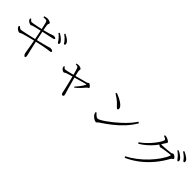

<svg xmlns="http://www.w3.org/2000/svg" viewBox="255 -2103 3470 3470"><g transform="rotate(45 1990.0 -368.5)"><path d="M836 -554Q825 -555 816 -571.5Q807 -588 793 -607Q777 -627 755.5 -649.5Q734 -672 704 -694L720 -712Q756 -693 781 -674Q806 -655 822 -638Q841 -619 849.5 -604.5Q858 -590 857 -575Q856 -564 850.5 -558.5Q845 -553 836 -554ZM580 42Q573 42 564.5 35Q556 28 549.5 18Q543 8 540 -2Q538 -10 534 -32Q530 -54 525.5 -83Q521 -112 516 -140Q512 -168 504.5 -208Q497 -248 488.5 -293Q480 -338 471.5 -381Q463 -424 456 -459Q449 -494 444 -513Q437 -545 429 -582Q421 -619 413 -649Q405 -679 398 -690Q393 -699 377 -701.5Q361 -704 343.5 -703.5Q326 -703 313 -703L310 -726Q327 -731 348.5 -735.5Q370 -740 380 -740Q397 -740 413 -736.5Q429 -733 442 -727Q455 -721 462.5 -714Q470 -707 470 -700Q470 -692 466 -686Q462 -680 459 -671.5Q456 -663 458 -647Q462 -616 467 -590.5Q472 -565 481 -519Q493 -455 508 -386.5Q523 -318 537 -254Q551 -190 563 -140Q575 -90 581 -63Q588 -34 592.5 -16Q597 2 597 19Q597 26 593.5 34Q590 42 580 42ZM194 -197Q187 -197 174.5 -202.5Q162 -208 149 -216.5Q136 -225 127 -235Q122 -241 117.5 -251Q113 -261 107 -275L127 -288Q145 -271 157.5 -262.5Q170 -254 180 -254Q190 -254 217.5 -259Q245 -264 282.5 -272Q320 -280 361 -289.5Q402 -299 439 -307.5Q476 -316 501 -323Q528 -329 565 -338Q602 -347 639.5 -356.5Q677 -366 706 -374Q735 -382 747 -385Q769 -391 775 -394Q781 -397 788 -398Q808 -400 824.5 -396.5Q841 -393 851 -386Q861 -379 861 -370Q861 -363 856 -357.5Q851 -352 836 -350Q804 -346 774.5 -342Q745 -338 710 -331.5Q675 -325 627 -315Q579 -305 510 -289Q474 -281 428 -269Q382 -257 337.5 -245.5Q293 -234 262 -224Q233 -215 221 -206Q209 -197 194 -197ZM243 -439Q235 -439 220.5 -445Q206 -451 192.5 -460Q179 -469 173 -476Q166 -484 163 -493.5Q160 -503 157 -518L176 -527Q187 -514 198.5 -501.5Q210 -489 226 -489Q235 -489 260 -493.5Q285 -498 318.5 -504.5Q352 -511 388 -518.5Q424 -526 454 -533Q493 -543 534 -553.5Q575 -564 611 -575Q642 -585 654.5 -590.5Q667 -596 674 -597Q684 -598 695 -597.5Q706 -597 715 -594.5Q724 -592 730 -587Q736 -582 736 -574Q736 -564 725.5 -559Q715 -554 701 -551Q671 -545 626 -535Q581 -525 536.5 -515.5Q492 -506 463 -499Q414 -488 368 -477Q322 -466 287 -456Q267 -450 261 -444.5Q255 -439 243 -439ZM923 -621Q913 -622 904.5 -638.5Q896 -655 879 -674Q862 -695 841.5 -714Q821 -733 791 -755L805 -773Q841 -756 867.5 -739Q894 -722 910 -706Q928 -687 936 -672Q944 -657 943 -642Q942 -631 937 -625.5Q932 -620 923 -621Z M1553 53Q1537 53 1529.5 40.5Q1522 28 1518 9Q1512 -22 1501.5 -67.5Q1491 -113 1479 -163Q1467 -213 1455.5 -257.5Q1444 -302 1436 -332Q1433 -344 1427 -366Q1421 -388 1414 -413Q1407 -438 1400 -459.5Q1393 -481 1388 -491Q1381 -506 1367 -510Q1353 -514 1327 -515L1324 -531Q1338 -535 1352 -538Q1366 -541 1378 -541Q1390 -541 1403 -538Q1416 -535 1426.5 -530Q1437 -525 1444 -519.5Q1451 -514 1451 -509Q1452 -499 1449.5 -491Q1447 -483 1448 -467Q1450 -457 1454.5 -435.5Q1459 -414 1465 -388.5Q1471 -363 1476 -341Q1486 -303 1498 -259.5Q1510 -216 1522 -173.5Q1534 -131 1544 -96.5Q1554 -62 1560 -42Q1566 -24 1572 -5Q1578 14 1578 23Q1578 53 1553 53ZM1592 -210Q1620 -239 1644.5 -270.5Q1669 -302 1688.5 -331Q1708 -360 1718 -381Q1723 -390 1720.5 -392Q1718 -394 1710 -392Q1695 -389 1664 -380.5Q1633 -372 1595 -361Q1557 -350 1521 -340Q1485 -330 1460 -323Q1436 -316 1407 -307.5Q1378 -299 1354.5 -291.5Q1331 -284 1322 -281Q1303 -274 1293 -265.5Q1283 -257 1271 -257Q1262 -257 1249 -263.5Q1236 -270 1224 -280.5Q1212 -291 1206 -302Q1204 -308 1202 -317.5Q1200 -327 1198 -340L1212 -347Q1220 -337 1230.5 -325Q1241 -313 1256 -312Q1265 -312 1296.5 -318.5Q1328 -325 1370.5 -336Q1413 -347 1453 -357Q1477 -363 1513.5 -373Q1550 -383 1588.5 -393Q1627 -403 1658 -411.5Q1689 -420 1703 -424Q1715 -428 1723 -436Q1731 -444 1738 -444Q1747 -444 1758 -437.5Q1769 -431 1779 -421.5Q1789 -412 1795.5 -402.5Q1802 -393 1802 -388Q1802 -382 1796 -378Q1790 -374 1781.5 -370Q1773 -366 1767 -359Q1743 -331 1701 -284.5Q1659 -238 1606 -197Z M2318 -32Q2303 -32 2281 -43.5Q2259 -55 2239.5 -71.5Q2220 -88 2210 -101Q2203 -112 2197.5 -129.5Q2192 -147 2190 -155L2206 -166Q2223 -148 2238.5 -132.5Q2254 -117 2269.5 -108Q2285 -99 2300 -99Q2316 -99 2353.5 -119Q2391 -139 2442.5 -175Q2494 -211 2552 -258Q2610 -305 2668 -359Q2726 -413 2776.5 -470.5Q2827 -528 2862 -583L2887 -567Q2826 -462 2744 -373.5Q2662 -285 2565.5 -209Q2469 -133 2362 -63Q2355 -59 2348.5 -51.5Q2342 -44 2335 -38Q2328 -32 2318 -32ZM2428 -473Q2421 -473 2411.5 -480.5Q2402 -488 2382 -510Q2364 -531 2345.5 -548Q2327 -565 2307 -581.5Q2287 -598 2262 -615Q2237 -632 2205 -651L2219 -674Q2258 -660 2298.5 -640Q2339 -620 2373.5 -597Q2408 -574 2429 -548.5Q2450 -523 2450 -498Q2450 -485 2444 -479Q2438 -473 2428 -473Z M3864 -579Q3854 -579 3844 -594.5Q3834 -610 3817 -630Q3801 -649 3779 -670Q3757 -691 3725 -712L3739 -730Q3777 -714 3803.5 -696.5Q3830 -679 3846 -663Q3866 -644 3874.5 -629.5Q3883 -615 3883 -600Q3883 -590 3878 -584.5Q3873 -579 3864 -579ZM3131 31Q3228 -19 3318.5 -89Q3409 -159 3485 -239.5Q3561 -320 3617.5 -401.5Q3674 -483 3702 -555Q3707 -569 3695 -569Q3687 -569 3664.5 -566.5Q3642 -564 3613.5 -560Q3585 -556 3559.5 -552.5Q3534 -549 3519 -546Q3503 -543 3488 -538.5Q3473 -534 3464 -534Q3453 -534 3438 -544.5Q3423 -555 3406 -568L3420 -588Q3435 -586 3446.5 -584.5Q3458 -583 3467 -583Q3487 -583 3518 -585Q3549 -587 3581 -590Q3613 -593 3638.5 -596Q3664 -599 3674 -600Q3696 -603 3702.5 -611Q3709 -619 3720 -619Q3728 -619 3740 -613Q3752 -607 3763 -598Q3774 -589 3781.5 -579.5Q3789 -570 3789 -562Q3789 -554 3781 -548.5Q3773 -543 3763 -536Q3753 -529 3746 -517Q3680 -394 3590.5 -286Q3501 -178 3390 -91Q3279 -4 3147 55ZM3124 -320Q3170 -351 3215 -392Q3260 -433 3299 -477Q3338 -521 3368 -562.5Q3398 -604 3415 -636.5Q3432 -669 3432 -685Q3432 -698 3413.5 -708Q3395 -718 3368 -728L3375 -749Q3388 -748 3402.5 -747Q3417 -746 3431 -741Q3445 -736 3461.5 -726.5Q3478 -717 3490 -707.5Q3502 -698 3502 -690Q3502 -678 3493 -667.5Q3484 -657 3473 -638Q3432 -566 3381 -504.5Q3330 -443 3270.5 -391.5Q3211 -340 3141 -298ZM3952 -646Q3940 -646 3930.5 -662Q3921 -678 3904 -697Q3886 -717 3865 -734Q3844 -751 3811 -773L3825 -792Q3862 -776 3888.5 -760Q3915 -744 3932 -730Q3953 -714 3962 -698.5Q3971 -683 3971 -668Q3971 -657 3966 -651.5Q3961 -646 3952 -646Z"/></g></svg>

Font: Noto Serif HK ExtraLight
Style: Regular
Weight: 200
Designer: Ryoko NISHIZUKA 西塚涼子 (kana & ideographs); Frank Grießhammer (Latin, Greek & Cyrillic); Wenlong ZHANG 张文龙 (bopomofo); San
Foundry: Adobe
Version: Version 2.002-H1;hotconv 1.1.0;makeotfexe 2.6.0